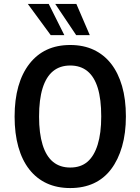

<svg xmlns="http://www.w3.org/2000/svg" viewBox="-20 -943 711 973"><path d="M336 10Q269 10 217 -14Q165 -38 128.5 -84.5Q92 -131 73 -198.5Q54 -266 54 -352Q54 -438 73 -505Q92 -572 129 -619.5Q166 -667 217.5 -691Q269 -715 336 -715Q403 -715 455 -690.5Q507 -666 543 -620Q579 -574 598.5 -507Q618 -440 618 -353Q618 -268 598.5 -200.5Q579 -133 543 -85.5Q507 -38 455 -14Q403 10 336 10ZM336 -94Q389 -94 423 -123Q457 -152 475 -210Q493 -268 493 -353Q493 -440 475.5 -497Q458 -554 423 -582.5Q388 -611 336 -611Q284 -611 249 -582.5Q214 -554 196 -496.5Q178 -439 178 -352Q178 -267 196 -209Q214 -151 249 -122.5Q284 -94 336 -94ZM366 -765 260 -923H367L435 -765ZM237 -765 121 -923H227L306 -765Z"/></svg>

Font: Nunito Sans 10pt Condensed
Style: Bold
Weight: 700
Width: 3
Designer: Vernon Adams
Foundry: Vernon Adams
Version: Version 3.101;gftools[0.9.27]